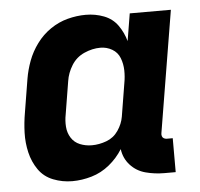

<svg xmlns="http://www.w3.org/2000/svg" viewBox="-44 -584 665 637"><g transform="rotate(-5 288.0 -265.0)"><path d="M172 8Q204 8 236.5 -1.5Q269 -11 296 -33Q323 -55 341 -84Q345 -53 365.5 -30.5Q386 -8 416 0Q446 8 478 8H516V-105H496Q491 -105 486.5 -107.5Q482 -110 480.5 -115Q479 -120 480 -125L547 -530H410L395 -439Q387 -468 370 -492Q353 -516 324.5 -527Q296 -538 264 -538Q234 -538 203.5 -530Q173 -522 146 -503.5Q119 -485 99.5 -458.5Q80 -432 69 -402.5Q58 -373 53 -343L35 -233Q29 -199 28 -165.5Q27 -132 34.5 -100Q42 -68 60 -42Q78 -16 108.5 -4Q139 8 172 8ZM247 -105Q226 -105 207.5 -112.5Q189 -120 178.5 -136.5Q168 -153 166.5 -173.5Q165 -194 169 -214L187 -324Q191 -351 206.5 -376Q222 -401 249 -413Q276 -425 303 -425Q324 -425 342 -414.5Q360 -404 367.5 -384.5Q375 -365 375.5 -343.5Q376 -322 372 -301L354 -191Q350 -167 335 -145Q320 -123 295.5 -114Q271 -105 247 -105Z"/></g></svg>

Font: Iosevka Sparkle Extrabold
Style: Italic
Weight: 800
Italic angle: -9°
Designer: Belleve Invis
Foundry: Belleve Invis
Version: Version 4.5.0; ttfautohint (v1.8.3)